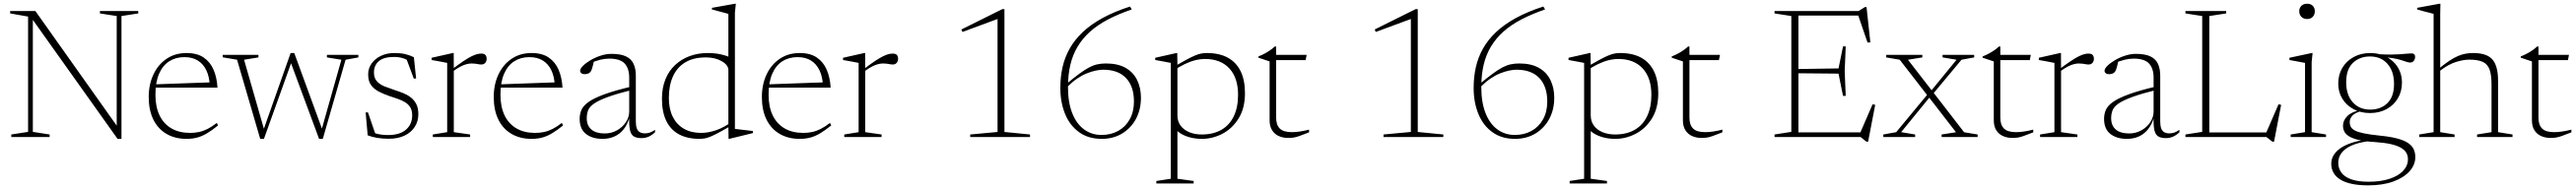

<svg xmlns="http://www.w3.org/2000/svg" viewBox="-20 -735 13806 1014"><path d="M130.5 -27.5V-646L34.5 -663V-676H169.5L624.5 -34L605.5 -16.5V-649L515.5 -663V-676H721V-663L631 -649V10H610L142 -648L156 -654.5V-27.5L246 -13.5V0H40.5V-13.5Z M980 -450.5Q1036.5 -450.5 1071.8 -426.2Q1107 -402 1124.8 -360.2Q1142.5 -318.5 1145.5 -265H810.5L809.5 -282.5L1119 -293.5L1104.5 -273Q1102.5 -322.5 1086.2 -357Q1070 -391.5 1040.5 -410Q1011 -428.5 968 -428.5Q921.5 -428.5 886.2 -405.8Q851 -383 832 -338Q813 -293 813 -227Q813 -161.5 835.2 -115.8Q857.5 -70 899 -46Q940.5 -22 999 -22Q1024 -22 1046.5 -26.8Q1069 -31.5 1092.2 -43.2Q1115.5 -55 1142 -75.5L1148.5 -62Q1117 -36.5 1091 -20.8Q1065 -5 1038.8 2.5Q1012.5 10 980 10Q917.5 10 871.8 -17Q826 -44 801.5 -94.2Q777 -144.5 777 -214.5Q777 -281 801.8 -334.5Q826.5 -388 872.2 -419.2Q918 -450.5 980 -450.5Z M1809.5 -414.5 1732 -427V-440.5H1900.5V-427L1832 -414.5L1710 10H1690L1536.5 -404.5H1543L1394.5 10H1374.5L1250.5 -414.5L1173.5 -427.5V-440.5H1365V-427L1288 -414.5L1399 -27.5L1385.5 -19.5L1537.5 -450.5H1557L1710 -32H1701.5Z M2093.5 -450.5Q2126.5 -450.5 2150.5 -445Q2174.5 -439.5 2198 -428L2210 -313.5H2197.5L2154.5 -429L2188.5 -397.5Q2160.5 -416.5 2138.5 -423Q2116.5 -429.5 2092 -429.5Q2037 -429.5 2010.5 -407Q1984 -384.5 1984 -346.5Q1984 -316.5 1999.8 -299Q2015.5 -281.5 2041.5 -271.2Q2067.5 -261 2097.5 -251Q2120 -244 2142 -235Q2164 -226 2182 -212Q2200 -198 2211 -176.5Q2222 -155 2222 -122.5Q2222 -83.5 2202.2 -53.5Q2182.5 -23.5 2147 -7Q2111.5 9.5 2064 9.5Q2031.5 9.5 2002.2 4.8Q1973 0 1950.5 -9L1939.5 -132H1952L1994.5 -8L1963 -31.5Q1975 -25 1990.5 -20Q2006 -15 2023.5 -12.8Q2041 -10.5 2060 -10.5Q2122 -10.5 2155.5 -39.2Q2189 -68 2189 -116.5Q2189 -142.5 2178.5 -159.5Q2168 -176.5 2150.2 -187Q2132.5 -197.5 2110.5 -205Q2088.5 -212.5 2066 -220Q2036 -230.5 2010.5 -243.5Q1985 -256.5 1969 -278Q1953 -299.5 1953 -335.5Q1953 -368 1971.2 -394Q1989.5 -420 2021.2 -435.2Q2053 -450.5 2093.5 -450.5Z M2559 -447.5Q2575 -447.5 2581.5 -440Q2588 -432.5 2588 -419.5Q2588 -406.5 2580.5 -397.8Q2573 -389 2560 -389Q2551.5 -389 2544 -390.5Q2536.5 -392 2528 -393.2Q2519.5 -394.5 2507.5 -394.5Q2495.5 -394.5 2480.5 -390.8Q2465.5 -387 2447.8 -377.8Q2430 -368.5 2408 -352.5L2399.5 -361Q2438 -390 2464.2 -407.5Q2490.5 -425 2508.2 -433.5Q2526 -442 2537.8 -444.8Q2549.5 -447.5 2559 -447.5ZM2412 -368.5V-26L2499.5 -13.5V0H2299.5V-13.5L2376.5 -26V-397.5Q2370 -399 2357.5 -401.2Q2345 -403.5 2328.2 -406.8Q2311.5 -410 2293 -413V-425L2406.5 -450.5H2411.5Z M2829 -450.5Q2885.5 -450.5 2920.8 -426.2Q2956 -402 2973.8 -360.2Q2991.5 -318.5 2994.5 -265H2659.5L2658.5 -282.5L2968 -293.5L2953.5 -273Q2951.5 -322.5 2935.2 -357Q2919 -391.5 2889.5 -410Q2860 -428.5 2817 -428.5Q2770.5 -428.5 2735.2 -405.8Q2700 -383 2681 -338Q2662 -293 2662 -227Q2662 -161.5 2684.2 -115.8Q2706.5 -70 2748 -46Q2789.5 -22 2848 -22Q2873 -22 2895.5 -26.8Q2918 -31.5 2941.2 -43.2Q2964.5 -55 2991 -75.5L2997.5 -62Q2966 -36.5 2940 -20.8Q2914 -5 2887.8 2.5Q2861.5 10 2829 10Q2766.5 10 2720.8 -17Q2675 -44 2650.5 -94.2Q2626 -144.5 2626 -214.5Q2626 -281 2650.8 -334.5Q2675.5 -388 2721.2 -419.2Q2767 -450.5 2829 -450.5Z M3370.5 -272V-253.5Q3288 -233 3238.8 -215Q3189.5 -197 3164.8 -180Q3140 -163 3132.2 -143.8Q3124.5 -124.5 3124.5 -101Q3124.5 -61 3149.5 -40Q3174.5 -19 3220.5 -19Q3257 -19 3287 -36Q3317 -53 3334.5 -80Q3352 -107 3352 -136.5V-318.5Q3352 -367.5 3327.8 -394Q3303.5 -420.5 3244.5 -420.5Q3221.5 -420.5 3195.8 -414.2Q3170 -408 3135 -392.5L3163 -408Q3160 -393.5 3157 -381.8Q3154 -370 3151 -361.8Q3148 -353.5 3143.5 -348.5Q3138.5 -342.5 3130.2 -339.8Q3122 -337 3113.5 -337Q3102 -337 3095.5 -342.2Q3089 -347.5 3089 -355Q3089 -366.5 3104.5 -382Q3120 -397.5 3145 -412.2Q3170 -427 3199.5 -436.5Q3229 -446 3257 -446Q3307 -446 3335.2 -432.2Q3363.5 -418.5 3375.5 -392.2Q3387.5 -366 3387.5 -330.5V-83.5Q3387.5 -59.5 3393 -45.5Q3398.5 -31.5 3409.5 -25.5Q3420.5 -19.5 3436.5 -19.5Q3449.5 -19.5 3462 -23.5Q3474.5 -27.5 3490.5 -38.5V-25.5Q3472.5 -8.5 3454.8 -1.2Q3437 6 3418 6Q3392 6 3376.8 -3.2Q3361.5 -12.5 3356 -37.8Q3350.5 -63 3352 -111L3355.5 -111.5Q3344 -69 3322.8 -42.2Q3301.5 -15.5 3273 -2.8Q3244.5 10 3209 10Q3154 10 3120.2 -16.5Q3086.5 -43 3086.5 -97Q3086.5 -123 3096 -145.2Q3105.5 -167.5 3134.2 -188Q3163 -208.5 3219.5 -229.2Q3276 -250 3370.5 -272Z M3883.5 -359Q3883.5 -386 3848.2 -406.5Q3813 -427 3762.5 -427Q3697 -427 3653 -400.8Q3609 -374.5 3586.8 -325.8Q3564.5 -277 3564.5 -209.5Q3564.5 -151 3585.2 -109Q3606 -67 3644.8 -44.5Q3683.5 -22 3737.5 -22Q3776.5 -22 3819 -36.8Q3861.5 -51.5 3911 -87.5V-67.5Q3867 -42.5 3838.5 -27Q3810 -11.5 3791.2 -3.5Q3772.5 4.5 3758.5 7.2Q3744.5 10 3729 10Q3663 10 3618 -14.8Q3573 -39.5 3550.2 -87.5Q3527.5 -135.5 3527.5 -205Q3527.5 -263.5 3546 -309.2Q3564.5 -355 3598 -386.2Q3631.5 -417.5 3676 -434Q3720.5 -450.5 3772.5 -450.5Q3798.5 -450.5 3820.2 -447.5Q3842 -444.5 3864 -438Q3886 -431.5 3912.5 -419L3883.5 -384.5V-660.5Q3877.5 -662.5 3862 -666.5Q3846.5 -670.5 3828.2 -675.5Q3810 -680.5 3795.5 -684V-693L3919 -715H3923.5L3918.5 -666V-43.5Q3923 -43 3935.5 -41.5Q3948 -40 3963.5 -38.2Q3979 -36.5 3993 -34.8Q4007 -33 4015 -32V-21L3890 9.5H3884.5L3883.5 -61.5Z M4266 -450.5Q4322.5 -450.5 4357.8 -426.2Q4393 -402 4410.8 -360.2Q4428.5 -318.5 4431.5 -265H4096.5L4095.5 -282.5L4405 -293.5L4390.5 -273Q4388.5 -322.5 4372.2 -357Q4356 -391.5 4326.5 -410Q4297 -428.5 4254 -428.5Q4207.5 -428.5 4172.2 -405.8Q4137 -383 4118 -338Q4099 -293 4099 -227Q4099 -161.5 4121.2 -115.8Q4143.5 -70 4185 -46Q4226.5 -22 4285 -22Q4310 -22 4332.5 -26.8Q4355 -31.5 4378.2 -43.2Q4401.5 -55 4428 -75.5L4434.5 -62Q4403 -36.5 4377 -20.8Q4351 -5 4324.8 2.5Q4298.5 10 4266 10Q4203.5 10 4157.8 -17Q4112 -44 4087.5 -94.2Q4063 -144.5 4063 -214.5Q4063 -281 4087.8 -334.5Q4112.5 -388 4158.2 -419.2Q4204 -450.5 4266 -450.5Z M4764 -447.5Q4780 -447.5 4786.5 -440Q4793 -432.5 4793 -419.5Q4793 -406.5 4785.5 -397.8Q4778 -389 4765 -389Q4756.5 -389 4749 -390.5Q4741.5 -392 4733 -393.2Q4724.5 -394.5 4712.5 -394.5Q4700.5 -394.5 4685.5 -390.8Q4670.5 -387 4652.8 -377.8Q4635 -368.5 4613 -352.5L4604.5 -361Q4643 -390 4669.2 -407.5Q4695.5 -425 4713.2 -433.5Q4731 -442 4742.8 -444.8Q4754.5 -447.5 4764 -447.5ZM4617 -368.5V-26L4704.5 -13.5V0H4504.5V-13.5L4581.5 -26V-397.5Q4575 -399 4562.5 -401.2Q4550 -403.5 4533.2 -406.8Q4516.5 -410 4498 -413V-425L4611.5 -450.5H4616.5Z M5326 -27V-647L5338 -637.5L5137.5 -563.5L5132.5 -577L5351.5 -686H5363V-27L5500 -13.5V0H5179.5V-13.5Z M6036 -700 6045.5 -684.5Q5974.5 -660 5918.8 -631Q5863 -602 5822.5 -565.8Q5782 -529.5 5755.5 -485.5Q5729 -441.5 5716.2 -387.5Q5703.5 -333.5 5703.5 -268Q5703.5 -185 5726.5 -127.5Q5749.5 -70 5790 -40.5Q5830.5 -11 5883 -11Q5933 -11 5972.2 -32.5Q6011.5 -54 6034.2 -94.5Q6057 -135 6057 -190.5Q6057 -271 6014.8 -316Q5972.5 -361 5892 -361Q5874.5 -361 5851.8 -356.2Q5829 -351.5 5803.8 -341.2Q5778.5 -331 5752.5 -313.2Q5726.5 -295.5 5701 -270L5692.5 -282.5Q5734.5 -317.5 5764 -339.2Q5793.5 -361 5816.2 -373Q5839 -385 5860.5 -389.8Q5882 -394.5 5907 -394.5Q5971 -394.5 6012.5 -370.8Q6054 -347 6074.2 -305.2Q6094.5 -263.5 6094.5 -210.5Q6094.5 -147 6067.8 -97.2Q6041 -47.5 5993.8 -18.8Q5946.5 10 5884 10Q5812.5 10 5762.8 -26Q5713 -62 5687.8 -124Q5662.5 -186 5662.5 -263.5Q5662.5 -321.5 5674.2 -374.2Q5686 -427 5712.5 -474.2Q5739 -521.5 5782.2 -562.5Q5825.5 -603.5 5888.2 -638Q5951 -672.5 6036 -700Z M6615 -226.5Q6615 -317.5 6568.2 -368Q6521.5 -418.5 6439 -418.5Q6412.5 -418.5 6385.2 -411.8Q6358 -405 6328 -390.5Q6298 -376 6264 -353V-373Q6308 -398.5 6336.8 -414Q6365.5 -429.5 6384.2 -437.2Q6403 -445 6417.5 -447.8Q6432 -450.5 6447.5 -450.5Q6515 -450.5 6560.2 -425.5Q6605.5 -400.5 6628.8 -352.8Q6652 -305 6652 -235.5Q6652 -154.5 6618 -99.8Q6584 -45 6531.2 -17.5Q6478.5 10 6421.5 10Q6386 10 6355.2 1.5Q6324.5 -7 6302.2 -22.2Q6280 -37.5 6269 -57.5H6290V224L6377 236V249.5H6177V236L6254.5 224V-397.5Q6248 -399 6235.2 -401.2Q6222.5 -403.5 6206 -406.8Q6189.5 -410 6171 -413V-425L6284.5 -450.5H6289L6290 -377V-115.5Q6290 -84 6307 -61Q6324 -38 6353.5 -25.8Q6383 -13.5 6420.5 -13.5Q6482 -13.5 6525.5 -38.5Q6569 -63.5 6592 -111.2Q6615 -159 6615 -226.5Z M6819 -104Q6819 -65 6838.5 -45.5Q6858 -26 6903.5 -26Q6921.5 -26 6944.5 -29.2Q6967.5 -32.5 6995.5 -39.5V-25Q6961.5 -11.5 6942.8 -5Q6924 1.5 6911.5 3.2Q6899 5 6883 5Q6856.5 5 6834 -4.8Q6811.5 -14.5 6797.8 -35.5Q6784 -56.5 6784 -90V-405.5L6724 -425.5V-432Q6734.5 -436.5 6744.8 -441.2Q6755 -446 6764.2 -451.2Q6773.5 -456.5 6782 -462.2Q6790.5 -468 6797.8 -473.5Q6805 -479 6811.5 -485.5H6819V-424.5ZM6793 -412.5V-440.5H6982.5L6977 -412.5Z M7541 -27V-647L7553 -637.5L7352.5 -563.5L7347.5 -577L7566.5 -686H7578V-27L7715 -13.5V0H7394.5V-13.5Z M8251 -700 8260.5 -684.5Q8189.5 -660 8133.8 -631Q8078 -602 8037.5 -565.8Q7997 -529.5 7970.5 -485.5Q7944 -441.5 7931.2 -387.5Q7918.5 -333.5 7918.5 -268Q7918.5 -185 7941.5 -127.5Q7964.5 -70 8005 -40.5Q8045.5 -11 8098 -11Q8148 -11 8187.2 -32.5Q8226.5 -54 8249.2 -94.5Q8272 -135 8272 -190.5Q8272 -271 8229.8 -316Q8187.5 -361 8107 -361Q8089.5 -361 8066.8 -356.2Q8044 -351.5 8018.8 -341.2Q7993.5 -331 7967.5 -313.2Q7941.5 -295.5 7916 -270L7907.5 -282.5Q7949.5 -317.5 7979 -339.2Q8008.5 -361 8031.2 -373Q8054 -385 8075.5 -389.8Q8097 -394.5 8122 -394.5Q8186 -394.5 8227.5 -370.8Q8269 -347 8289.2 -305.2Q8309.5 -263.5 8309.5 -210.5Q8309.5 -147 8282.8 -97.2Q8256 -47.5 8208.8 -18.8Q8161.5 10 8099 10Q8027.5 10 7977.8 -26Q7928 -62 7902.8 -124Q7877.5 -186 7877.5 -263.5Q7877.5 -321.5 7889.2 -374.2Q7901 -427 7927.5 -474.2Q7954 -521.5 7997.2 -562.5Q8040.5 -603.5 8103.2 -638Q8166 -672.5 8251 -700Z M8830 -226.5Q8830 -317.5 8783.2 -368Q8736.5 -418.5 8654 -418.5Q8627.5 -418.5 8600.2 -411.8Q8573 -405 8543 -390.5Q8513 -376 8479 -353V-373Q8523 -398.5 8551.8 -414Q8580.5 -429.5 8599.2 -437.2Q8618 -445 8632.5 -447.8Q8647 -450.5 8662.5 -450.5Q8730 -450.5 8775.2 -425.5Q8820.5 -400.5 8843.8 -352.8Q8867 -305 8867 -235.5Q8867 -154.5 8833 -99.8Q8799 -45 8746.2 -17.5Q8693.5 10 8636.5 10Q8601 10 8570.2 1.5Q8539.5 -7 8517.2 -22.2Q8495 -37.5 8484 -57.5H8505V224L8592 236V249.5H8392V236L8469.5 224V-397.5Q8463 -399 8450.2 -401.2Q8437.5 -403.5 8421 -406.8Q8404.5 -410 8386 -413V-425L8499.5 -450.5H8504L8505 -377V-115.5Q8505 -84 8522 -61Q8539 -38 8568.5 -25.8Q8598 -13.5 8635.5 -13.5Q8697 -13.5 8740.5 -38.5Q8784 -63.5 8807 -111.2Q8830 -159 8830 -226.5Z M9034 -104Q9034 -65 9053.5 -45.5Q9073 -26 9118.5 -26Q9136.5 -26 9159.5 -29.2Q9182.5 -32.5 9210.5 -39.5V-25Q9176.5 -11.5 9157.8 -5Q9139 1.5 9126.5 3.2Q9114 5 9098 5Q9071.5 5 9049 -4.8Q9026.5 -14.5 9012.8 -35.5Q8999 -56.5 8999 -90V-405.5L8939 -425.5V-432Q8949.5 -436.5 8959.8 -441.2Q8970 -446 8979.2 -451.2Q8988.5 -456.5 8997 -462.2Q9005.5 -468 9012.8 -473.5Q9020 -479 9026.5 -485.5H9034V-424.5ZM9008 -412.5V-440.5H9197.5L9192 -412.5Z M9871.5 -486 9866 -353 9871.5 -220.5H9857L9833 -340L9608 -342V-364.5L9833 -368L9857 -486ZM10003.5 -508 9988.5 -506.5 9934.5 -664 9962.5 -651.5H9581.5V-676H9940.5L9975 -697.5H9983ZM9944 -10.5 10015.5 -175.5 10029.5 -172.5 9991.5 25H9982.5L9951 0H9581.5V-25H9972.5ZM9490 0V-13.5L9580 -27.5V-649L9490 -663V-676H9618V0Z M10506 -25.5 10578.5 -13.5V0H10385.5V-13.5L10462.5 -25.5L10316 -215L10310 -222L10161 -414.5L10088.5 -427V-440.5H10282V-427L10205 -414.5L10333.5 -248.5L10340 -240.5ZM10328 -221.5 10168.5 -26 10243.5 -13.5V0H10073V-13.5L10142 -26L10315.5 -235.5L10324 -241.5L10465.5 -414.5L10390.5 -427V-440.5H10560V-427L10492 -414.5L10335 -226Z M10700 -104Q10700 -65 10719.5 -45.5Q10739 -26 10784.5 -26Q10802.5 -26 10825.5 -29.2Q10848.5 -32.5 10876.5 -39.5V-25Q10842.5 -11.5 10823.8 -5Q10805 1.5 10792.5 3.2Q10780 5 10764 5Q10737.5 5 10715 -4.8Q10692.5 -14.5 10678.8 -35.5Q10665 -56.5 10665 -90V-405.5L10605 -425.5V-432Q10615.5 -436.5 10625.8 -441.2Q10636 -446 10645.2 -451.2Q10654.5 -456.5 10663 -462.2Q10671.5 -468 10678.8 -473.5Q10686 -479 10692.5 -485.5H10700V-424.5ZM10674 -412.5V-440.5H10863.5L10858 -412.5Z M11172.5 -447.5Q11188.5 -447.5 11195 -440Q11201.5 -432.5 11201.5 -419.5Q11201.5 -406.5 11194 -397.8Q11186.5 -389 11173.5 -389Q11165 -389 11157.5 -390.5Q11150 -392 11141.5 -393.2Q11133 -394.5 11121 -394.5Q11109 -394.5 11094 -390.8Q11079 -387 11061.2 -377.8Q11043.5 -368.5 11021.5 -352.5L11013 -361Q11051.5 -390 11077.8 -407.5Q11104 -425 11121.8 -433.5Q11139.5 -442 11151.2 -444.8Q11163 -447.5 11172.5 -447.5ZM11025.5 -368.5V-26L11113 -13.5V0H10913V-13.5L10990 -26V-397.5Q10983.5 -399 10971 -401.2Q10958.5 -403.5 10941.8 -406.8Q10925 -410 10906.5 -413V-425L11020 -450.5H11025Z M11540 -272V-253.5Q11457.5 -233 11408.2 -215Q11359 -197 11334.2 -180Q11309.5 -163 11301.8 -143.8Q11294 -124.5 11294 -101Q11294 -61 11319 -40Q11344 -19 11390 -19Q11426.5 -19 11456.5 -36Q11486.5 -53 11504 -80Q11521.5 -107 11521.5 -136.5V-318.5Q11521.5 -367.5 11497.2 -394Q11473 -420.5 11414 -420.5Q11391 -420.5 11365.2 -414.2Q11339.5 -408 11304.5 -392.5L11332.5 -408Q11329.5 -393.5 11326.5 -381.8Q11323.5 -370 11320.5 -361.8Q11317.5 -353.5 11313 -348.5Q11308 -342.5 11299.8 -339.8Q11291.5 -337 11283 -337Q11271.5 -337 11265 -342.2Q11258.5 -347.5 11258.5 -355Q11258.5 -366.5 11274 -382Q11289.5 -397.5 11314.5 -412.2Q11339.5 -427 11369 -436.5Q11398.5 -446 11426.5 -446Q11476.5 -446 11504.8 -432.2Q11533 -418.5 11545 -392.2Q11557 -366 11557 -330.5V-83.5Q11557 -59.5 11562.5 -45.5Q11568 -31.5 11579 -25.5Q11590 -19.5 11606 -19.5Q11619 -19.5 11631.5 -23.5Q11644 -27.5 11660 -38.5V-25.5Q11642 -8.5 11624.2 -1.2Q11606.5 6 11587.5 6Q11561.5 6 11546.2 -3.2Q11531 -12.5 11525.5 -37.8Q11520 -63 11521.5 -111L11525 -111.5Q11513.5 -69 11492.2 -42.2Q11471 -15.5 11442.5 -2.8Q11414 10 11378.5 10Q11323.5 10 11289.8 -16.5Q11256 -43 11256 -97Q11256 -123 11265.5 -145.2Q11275 -167.5 11303.8 -188Q11332.5 -208.5 11389 -229.2Q11445.5 -250 11540 -272Z M12167 25H12158L12126 0H11800V-24.5H12147.5L12119.5 -10.5L12191 -175.5L12205 -172.5ZM11820 -649V0H11692V-13.5L11782 -27.5V-649L11692 -663V-676H11910.5V-663Z M12344 -633Q12325 -633 12313.5 -644.8Q12302 -656.5 12302 -675Q12302 -692.5 12313.5 -703.8Q12325 -715 12344 -715Q12363.5 -715 12374.5 -703.8Q12385.5 -692.5 12385.5 -675Q12385.5 -656.5 12374.5 -644.8Q12363.5 -633 12344 -633ZM12373.5 -450.5 12368.5 -402V-26L12445.5 -13.5V0H12256V-13.5L12333 -26V-397.5Q12327.5 -398.5 12313.5 -401.2Q12299.5 -404 12282.2 -407.2Q12265 -410.5 12249.5 -413V-425L12368.5 -450.5Z M12671.5 259.5Q12621 259.5 12583.8 251.5Q12546.5 243.5 12522 228.2Q12497.5 213 12485.5 191.5Q12473.5 170 12473.5 143Q12473.5 119.5 12485.8 98.5Q12498 77.5 12522.2 60.5Q12546.5 43.5 12582.5 31.5Q12618.5 19.5 12667 13.5L12697.5 6L12681 21.5Q12619 29 12581.5 46.2Q12544 63.5 12527.5 87Q12511 110.5 12511 138Q12511 168 12528 191.2Q12545 214.5 12581.2 227.2Q12617.5 240 12673.5 240Q12738 240 12785.5 224.5Q12833 209 12858.8 181.5Q12884.5 154 12884.5 119Q12884.5 100.5 12876 85.2Q12867.5 70 12847.2 58Q12827 46 12792.8 38.2Q12758.5 30.5 12707 27Q12654.5 24 12621.2 16Q12588 8 12569.2 -3.5Q12550.5 -15 12543.5 -29.5Q12536.5 -44 12536.5 -60Q12536.5 -89.5 12560.2 -112.8Q12584 -136 12634.5 -146L12642.5 -140.5Q12604 -132 12588.2 -116Q12572.5 -100 12572.5 -80Q12572.5 -66.5 12577.8 -55.5Q12583 -44.5 12599.2 -35.5Q12615.5 -26.5 12647.5 -19.8Q12679.5 -13 12732.5 -7.5Q12789 -2 12826 7.8Q12863 17.5 12884.5 31.8Q12906 46 12915 65Q12924 84 12924 108Q12924 149.5 12893 184Q12862 218.5 12805.5 239Q12749 259.5 12671.5 259.5ZM12681.5 -128.5Q12632 -128.5 12593.5 -149Q12555 -169.5 12533 -205.2Q12511 -241 12511 -286.5Q12511 -334.5 12533 -371.2Q12555 -408 12594 -429.2Q12633 -450.5 12682.5 -450.5Q12719.5 -450.5 12750.5 -438.5Q12781.5 -426.5 12804.2 -405.5Q12827 -384.5 12839.8 -355.5Q12852.5 -326.5 12852.5 -292Q12852.5 -244.5 12830.5 -207.5Q12808.5 -170.5 12769.8 -149.5Q12731 -128.5 12681.5 -128.5ZM12682.5 -147Q12738.5 -147 12774.2 -181.5Q12810 -216 12810 -285Q12810 -352 12775.2 -392Q12740.5 -432 12681 -432Q12625.5 -432 12589.5 -397.5Q12553.5 -363 12553.5 -293.5Q12553.5 -226.5 12588.5 -186.8Q12623.5 -147 12682.5 -147ZM12745.5 -428.5 12723.5 -444.5Q12764 -442 12793.2 -442.2Q12822.5 -442.5 12842.8 -444Q12863 -445.5 12878 -447Q12893 -448.5 12904 -448.5Q12913.5 -448.5 12918.2 -443.8Q12923 -439 12923 -430.5Q12923 -417.5 12915.8 -408.5Q12908.5 -399.5 12897 -399.5Q12887.5 -399.5 12876 -403.5Q12864.5 -407.5 12847.5 -412.8Q12830.5 -418 12805.8 -422.5Q12781 -427 12745.5 -428.5Z M13255 -13.5 13332.5 -26V-281.5Q13332.5 -333.5 13321.8 -362.5Q13311 -391.5 13285 -403.2Q13259 -415 13213 -415Q13182 -415 13141.8 -402.5Q13101.5 -390 13054.5 -354L13043 -360.5Q13078 -390 13105 -408Q13132 -426 13153.8 -435Q13175.5 -444 13194.8 -447.2Q13214 -450.5 13234.5 -450.5Q13307.5 -450.5 13337.5 -415.5Q13367.5 -380.5 13367.5 -303.5V-26L13445 -13.5V0H13255ZM13134.5 0H12945V-13.5L13022 -26V-660.5Q13015.5 -662.5 13002.2 -666Q12989 -669.5 12971.2 -674Q12953.5 -678.5 12934 -684V-693L13053.5 -715H13058.5L13057.5 -660.5V-26L13134.5 -13.5Z M13584 -104Q13584 -65 13603.5 -45.5Q13623 -26 13668.5 -26Q13686.5 -26 13709.5 -29.2Q13732.5 -32.5 13760.5 -39.5V-25Q13726.5 -11.5 13707.8 -5Q13689 1.5 13676.5 3.2Q13664 5 13648 5Q13621.5 5 13599 -4.8Q13576.5 -14.5 13562.8 -35.5Q13549 -56.5 13549 -90V-405.5L13489 -425.5V-432Q13499.5 -436.5 13509.8 -441.2Q13520 -446 13529.2 -451.2Q13538.5 -456.5 13547 -462.2Q13555.5 -468 13562.8 -473.5Q13570 -479 13576.5 -485.5H13584V-424.5ZM13558 -412.5V-440.5H13747.5L13742 -412.5Z"/></svg>

Font: Newsreader 16pt 16pt ExtraLight
Style: Regular
Weight: 250
Version: Version 1.003